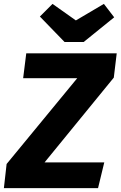

<svg xmlns="http://www.w3.org/2000/svg" viewBox="-40 -967 620 987"><path d="M545 -568 560 -693H95L79 -565H357L-6 -124L-20 0H464L496 -132H189ZM350 -862 230 -947 165 -882 292 -751H390L547 -878L494 -947Z"/></svg>

Font: Fira Sans OT
Style: Bold Italic
Weight: 700
Italic angle: -8°
Designer: Carrois Corporate & Edenspiekermann
Foundry: Carrois Corporate GbR & Edenspiekermann AG
Version: Version 2.001